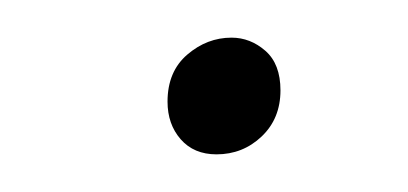

<svg xmlns="http://www.w3.org/2000/svg" viewBox="-20 -383 217 102"><path d="M95 -301Q83 -301 76 -309Q69 -317 69 -329Q69 -345 79.5 -354Q90 -363 103 -363Q113 -363 121 -356Q129 -349 129 -335Q129 -320 119 -310.5Q109 -301 95 -301Z"/></svg>

Font: Bitter Thin ExtraLight
Style: Italic
Weight: 250
Italic angle: -9°
Version: Version 2.002